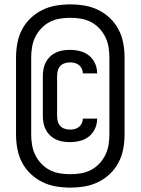

<svg xmlns="http://www.w3.org/2000/svg" viewBox="-20 -777 640 874"><path d="M300 77Q267 77 234.5 71.5Q202 66 172.5 51.5Q143 37 119 14Q95 -9 80 -38Q65 -67 59 -99.5Q53 -132 53 -165V-515Q53 -548 59 -580.5Q65 -613 80 -642Q95 -671 119 -694Q143 -717 172.5 -731.5Q202 -746 234.5 -751.5Q267 -757 300 -757Q333 -757 365.5 -751.5Q398 -746 427.5 -731.5Q457 -717 481 -694Q505 -671 520 -642Q535 -613 541 -580.5Q547 -548 547 -515V-165Q547 -132 541 -99.5Q535 -67 520 -38Q505 -9 481 14Q457 37 427.5 51.5Q398 66 365.5 71.5Q333 77 300 77ZM300 16Q324 16 348 12Q372 8 393.5 -3Q415 -14 432 -32Q449 -50 459.5 -71.5Q470 -93 474 -117Q478 -141 478 -165V-515Q478 -539 474 -563Q470 -587 459.5 -608.5Q449 -630 432 -648Q415 -666 393.5 -677Q372 -688 348 -692Q324 -696 300 -696Q276 -696 252 -692Q228 -688 206.5 -677Q185 -666 168 -648Q151 -630 140.5 -608.5Q130 -587 126 -563Q122 -539 122 -515V-165Q122 -141 126 -117Q130 -93 140.5 -71.5Q151 -50 168 -32Q185 -14 206.5 -3Q228 8 252 12Q276 16 300 16ZM298 -130Q282 -130 266 -132.5Q250 -135 235 -142Q220 -149 208 -160.5Q196 -172 188.5 -186.5Q181 -201 178 -217Q175 -233 175 -250V-430Q175 -447 178 -463Q181 -479 188.5 -493.5Q196 -508 208 -519.5Q220 -531 235 -538Q250 -545 266 -547.5Q282 -550 298 -550Q321 -550 343.5 -544.5Q366 -539 384 -525Q402 -511 412 -489.5Q422 -468 422 -446V-443H357V-444Q357 -455 352 -465Q347 -475 338.5 -481.5Q330 -488 319.5 -490.5Q309 -493 298 -493Q286 -493 274 -489Q262 -485 254 -476Q246 -467 243 -455Q240 -443 240 -430V-250Q240 -237 243 -225Q246 -213 254 -204Q262 -195 274 -191Q286 -187 298 -187Q309 -187 319.5 -189.5Q330 -192 338.5 -198.5Q347 -205 352 -215Q357 -225 357 -236V-237H422V-234Q422 -212 412 -190.5Q402 -169 384 -155Q366 -141 343.5 -135.5Q321 -130 298 -130Z"/></svg>

Font: Iosevka Medium Extended
Style: Regular
Weight: 500
Width: 7
Monospace: yes
Designer: Belleve Invis
Foundry: Belleve Invis
Version: Version 32.5.0; ttfautohint (v1.8.4)